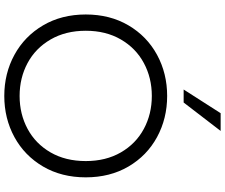

<svg xmlns="http://www.w3.org/2000/svg" viewBox="-96 -932 1040 887"><g transform="rotate(90 423.5 -489.0)"><path d="M503.4 -988.8H585.4L454.1 -817.9H394ZM47.4 -365.7Q47.4 -477.5 97.7 -563Q147.9 -648.4 233.9 -695.1Q319.8 -741.7 423.8 -741.7Q527.8 -741.7 613.8 -695.1Q699.7 -648.4 749.8 -563Q799.8 -477.5 799.8 -365.7Q799.8 -253.9 749.8 -168.5Q699.7 -83 613.8 -36.1Q527.8 10.7 423.8 10.7Q319.8 10.7 233.9 -36.1Q147.9 -83 97.7 -168.5Q47.4 -253.9 47.4 -365.7ZM423.8 -60.1Q507.3 -60.1 575.9 -96.9Q644.5 -133.8 684.6 -203.1Q724.6 -272.5 724.6 -365.7Q724.6 -458.5 684.6 -527.8Q644.5 -597.2 575.9 -634Q507.3 -670.9 423.8 -670.9Q340.3 -670.9 271.7 -634Q203.1 -597.2 162.8 -527.8Q122.6 -458.5 122.6 -365.7Q122.6 -272.9 162.8 -203.4Q203.1 -133.8 271.7 -96.9Q340.3 -60.1 423.8 -60.1Z"/></g></svg>

Font: Glacial Indifference
Style: Regular
Weight: 400
Designer: Alfredo Marco Pradil
Foundry: Alfredo Marco Pradil
Version: Version 1.312